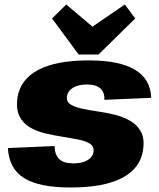

<svg xmlns="http://www.w3.org/2000/svg" viewBox="-20 -820 706 852"><path d="M294 12Q153 12 86.5 -30Q20 -72 15 -163L222 -172Q223 -133 243 -114Q263 -95 306 -95Q344 -95 368 -109Q392 -123 395 -147Q398 -170 379.5 -182Q361 -194 329 -200.5Q297 -207 258.5 -213Q220 -219 181.5 -228Q143 -237 112.5 -255Q82 -273 66.5 -304Q51 -335 57 -384Q69 -467 149 -509.5Q229 -552 374 -552Q510 -552 579 -510.5Q648 -469 651 -386L443 -377Q445 -410 425.5 -427.5Q406 -445 365 -445Q328 -445 304.5 -431Q281 -417 277 -392Q274 -369 292.5 -357Q311 -345 343 -338Q375 -331 414 -325.5Q453 -320 490.5 -310.5Q528 -301 559 -283Q590 -265 606 -234.5Q622 -204 615 -155Q603 -73 522 -30.5Q441 12 294 12ZM580 -738 417 -578H329L211 -738L274 -800L442 -658H326L534 -800Z"/></svg>

Font: Pathway Extreme 28pt ExtraBold
Style: Italic
Weight: 800
Italic angle: -8°
Designer: Eduardo Rodriguez Tunni
Foundry: Eduardo Rodriguez Tunni
Version: Version 1.001;gftools[0.9.26]